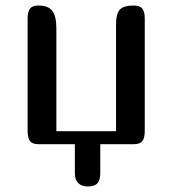

<svg xmlns="http://www.w3.org/2000/svg" viewBox="-20 -522 624 695"><path d="M251 105V0H120Q97 0 88.5 -11.5Q80 -23 80 -47V-455Q80 -479 88.5 -490.5Q97 -502 120 -502Q154 -502 169 -483Q184 -464 184 -420V-47H400V-431Q400 -474 414.5 -488Q429 -502 464 -502Q487 -502 495.5 -490.5Q504 -479 504 -455V-47Q504 -23 495.5 -11.5Q487 0 464 0H343V104Q343 130 332.5 141.5Q322 153 297 153Q276 153 263.5 141Q251 129 251 105Z"/></svg>

Font: Marmelad for Arash.Academy
Style: Regular
Weight: 400
Designer: Manvel Shmavonyan
Foundry: Cyreal
Version: Version 1.110;Glyphs 3.2 (3202)